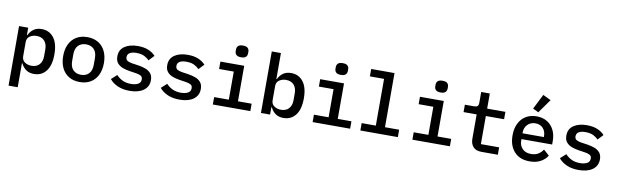

<svg xmlns="http://www.w3.org/2000/svg" viewBox="-55 -1433 7309 2274"><g transform="rotate(10 3600.0 -296.0)"><path d="M79 200V-516H189V-427.5H194.5Q217 -474.5 255 -501.2Q293 -528 351 -528Q441.5 -528 495.5 -459.2Q549.5 -390.5 549.5 -258Q549.5 -125.5 495.5 -56.8Q441.5 12 351 12Q293 12 255 -14.8Q217 -41.5 194.5 -88.5H189V200ZM305 -78.5Q366 -78.5 399.5 -115.8Q433 -153 433 -216V-300Q433 -363 399.5 -400.2Q366 -437.5 305 -437.5Q258.5 -437.5 223.8 -413.8Q189 -390 189 -343.5V-172.5Q189 -126 223.8 -102.2Q258.5 -78.5 305 -78.5Z M900 12Q824 12 769 -21Q714 -54 684.5 -114.8Q655 -175.5 655 -258Q655 -340.5 684.5 -401.2Q714 -462 769 -495Q824 -528 900 -528Q976 -528 1031 -495Q1086 -462 1115.5 -401.2Q1145 -340.5 1145 -258Q1145 -175.5 1115.5 -114.8Q1086 -54 1031 -21Q976 12 900 12ZM900 -75Q959 -75 994.5 -111.2Q1030 -147.5 1030 -219V-297Q1030 -368.5 994.5 -404.8Q959 -441 900 -441Q841 -441 805.5 -404.8Q770 -368.5 770 -297V-219Q770 -147.5 805.5 -111.2Q841 -75 900 -75Z M1500.5 12Q1417.5 12 1356.5 -15Q1295.5 -42 1259 -87L1326 -147.5Q1359.5 -111 1402.2 -91.2Q1445 -71.5 1502 -71.5Q1555 -71.5 1587.5 -89.5Q1620 -107.5 1620 -145.5Q1620 -177.5 1597 -189.5Q1574 -201.5 1541 -206.5L1459 -219Q1418.5 -225 1379 -239.2Q1339.5 -253.5 1313.5 -283Q1287.5 -312.5 1287.5 -365.5Q1287.5 -444.5 1348 -486.2Q1408.5 -528 1508 -528Q1580.5 -528 1633 -506.5Q1685.5 -485 1720 -447L1658.5 -382Q1638.5 -405.5 1601.5 -425Q1564.5 -444.5 1504 -444.5Q1451.5 -444.5 1423.8 -427Q1396 -409.5 1396 -376Q1396 -343.5 1419.2 -331.2Q1442.5 -319 1475 -314L1556.5 -302Q1597.5 -295.5 1637 -281.5Q1676.5 -267.5 1702.5 -237.8Q1728.5 -208 1728.5 -155Q1728.5 -77 1667.5 -32.5Q1606.5 12 1500.5 12Z M2100.5 12Q2017.5 12 1956.5 -15Q1895.5 -42 1859 -87L1926 -147.5Q1959.5 -111 2002.2 -91.2Q2045 -71.5 2102 -71.5Q2155 -71.5 2187.5 -89.5Q2220 -107.5 2220 -145.5Q2220 -177.5 2197 -189.5Q2174 -201.5 2141 -206.5L2059 -219Q2018.5 -225 1979 -239.2Q1939.5 -253.5 1913.5 -283Q1887.5 -312.5 1887.5 -365.5Q1887.5 -444.5 1948 -486.2Q2008.5 -528 2108 -528Q2180.5 -528 2233 -506.5Q2285.5 -485 2320 -447L2258.5 -382Q2238.5 -405.5 2201.5 -425Q2164.5 -444.5 2104 -444.5Q2051.5 -444.5 2023.8 -427Q1996 -409.5 1996 -376Q1996 -343.5 2019.2 -331.2Q2042.5 -319 2075 -314L2156.5 -302Q2197.5 -295.5 2237 -281.5Q2276.5 -267.5 2302.5 -237.8Q2328.5 -208 2328.5 -155Q2328.5 -77 2267.5 -32.5Q2206.5 12 2100.5 12Z M2732 -608.5Q2691 -608.5 2674.2 -625.8Q2657.5 -643 2657.5 -668V-690Q2657.5 -715.5 2674.2 -732.5Q2691 -749.5 2732 -749.5Q2773 -749.5 2789.8 -732.5Q2806.5 -715.5 2806.5 -690V-668Q2806.5 -643 2789.8 -625.8Q2773 -608.5 2732 -608.5ZM2500.5 0V-89H2677V-427H2500.5V-516H2787V-89H2951.5V0Z M3079 0V-740H3189V-427.5H3194.5Q3217 -474.5 3255 -501.2Q3293 -528 3351 -528Q3441.5 -528 3495.5 -459.2Q3549.5 -390.5 3549.5 -258Q3549.5 -125.5 3495.5 -56.8Q3441.5 12 3351 12Q3293 12 3255 -14.8Q3217 -41.5 3194.5 -88.5H3189V0ZM3305 -78.5Q3366 -78.5 3399.5 -115.8Q3433 -153 3433 -216V-300Q3433 -363 3399.5 -400.2Q3366 -437.5 3305 -437.5Q3258.5 -437.5 3223.8 -413.8Q3189 -390 3189 -343.5V-172.5Q3189 -126 3223.8 -102.2Q3258.5 -78.5 3305 -78.5Z M3932 -608.5Q3891 -608.5 3874.2 -625.8Q3857.5 -643 3857.5 -668V-690Q3857.5 -715.5 3874.2 -732.5Q3891 -749.5 3932 -749.5Q3973 -749.5 3989.8 -732.5Q4006.5 -715.5 4006.5 -690V-668Q4006.5 -643 3989.8 -625.8Q3973 -608.5 3932 -608.5ZM3700.5 0V-89H3877V-427H3700.5V-516H3987V-89H4151.5V0Z M4274.5 0V-89H4445V-651H4274.5V-740H4555V-89H4725.5V0Z M5132 -608.5Q5091 -608.5 5074.2 -625.8Q5057.5 -643 5057.5 -668V-690Q5057.5 -715.5 5074.2 -732.5Q5091 -749.5 5132 -749.5Q5173 -749.5 5189.8 -732.5Q5206.5 -715.5 5206.5 -690V-668Q5206.5 -643 5189.8 -625.8Q5173 -608.5 5132 -608.5ZM4900.5 0V-89H5077V-427H4900.5V-516H5187V-89H5351.5V0Z M5928 0H5731.5Q5663.5 0 5630.8 -37Q5598 -74 5598 -132V-427H5440.5V-516H5552Q5580.5 -516 5592.8 -527.8Q5605 -539.5 5605 -569V-698H5708.5V-516H5928V-427H5708.5V-89H5928Z M6311 12Q6192 12 6125.8 -60.8Q6059.5 -133.5 6059.5 -256.5Q6059.5 -340 6089.8 -401Q6120 -462 6174.8 -495Q6229.5 -528 6302.5 -528Q6375.5 -528 6429 -495.8Q6482.5 -463.5 6511.5 -405.8Q6540.5 -348 6540.5 -271.5V-231H6171.5V-213.5Q6171.5 -153.5 6209 -115.2Q6246.5 -77 6313.5 -77Q6362.5 -77 6398.2 -98.2Q6434 -119.5 6456 -155.5L6524.5 -94.5Q6498 -49.5 6444.2 -18.8Q6390.5 12 6311 12ZM6303 -444Q6245 -444 6208.2 -406Q6171.5 -368 6171.5 -308.5V-301H6428.5V-311Q6428.5 -371 6394.2 -407.5Q6360 -444 6303 -444ZM6431 -745 6312.5 -578.5 6244.5 -611 6335.5 -791.5Z M6900.5 12Q6817.5 12 6756.5 -15Q6695.5 -42 6659 -87L6726 -147.5Q6759.5 -111 6802.2 -91.2Q6845 -71.5 6902 -71.5Q6955 -71.5 6987.5 -89.5Q7020 -107.5 7020 -145.5Q7020 -177.5 6997 -189.5Q6974 -201.5 6941 -206.5L6859 -219Q6818.5 -225 6779 -239.2Q6739.5 -253.5 6713.5 -283Q6687.5 -312.5 6687.5 -365.5Q6687.5 -444.5 6748 -486.2Q6808.5 -528 6908 -528Q6980.5 -528 7033 -506.5Q7085.5 -485 7120 -447L7058.5 -382Q7038.5 -405.5 7001.5 -425Q6964.5 -444.5 6904 -444.5Q6851.5 -444.5 6823.8 -427Q6796 -409.5 6796 -376Q6796 -343.5 6819.2 -331.2Q6842.5 -319 6875 -314L6956.5 -302Q6997.5 -295.5 7037 -281.5Q7076.5 -267.5 7102.5 -237.8Q7128.5 -208 7128.5 -155Q7128.5 -77 7067.5 -32.5Q7006.5 12 6900.5 12Z"/></g></svg>

Font: Lilex Medium
Style: Regular
Weight: 500
Designer: Mike Abbink, Paul van der Laan, Pieter van Rosmalen, Mikhael Khrustik
Foundry: Mikhael Khrustik
Version: Version 1.100